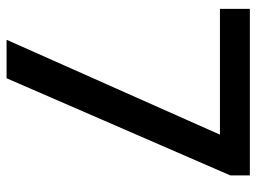

<svg xmlns="http://www.w3.org/2000/svg" viewBox="-118 -662 780 584"><g transform="rotate(90 272.0 -370.0)"><path d="M7 -740H513.5V-680.5L218 0H101L389.5 -649H7Z"/></g></svg>

Font: Encode Sans Expanded Medium
Style: Regular
Weight: 500
Width: 7
Designer: Multiple Designers
Foundry: Impallari Type
Version: Version 2.000